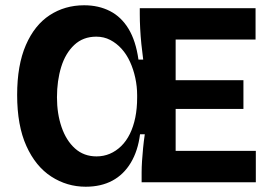

<svg xmlns="http://www.w3.org/2000/svg" viewBox="-20 -691 1026 728"><path d="M305 17Q234 17 174.5 -21.5Q115 -60 80 -137.5Q45 -215 45 -331Q45 -444 78 -520Q111 -596 168.5 -633.5Q226 -671 299 -671Q354 -671 397 -649Q440 -627 467.5 -581.5Q495 -536 505 -465H523Q519 -494 516 -524Q513 -554 511.5 -583Q510 -612 510 -638V-660H646V0H517V-37Q517 -57 518.5 -80Q520 -103 522.5 -129Q525 -155 529 -182H511Q503 -119 476 -74Q449 -29 406 -6Q363 17 305 17ZM574 0V-119H950V0ZM346 -98Q373 -98 396.5 -108Q420 -118 439.5 -137Q459 -156 472.5 -183.5Q486 -211 493 -245.5Q500 -280 500 -321V-330Q500 -363 493 -395.5Q486 -428 473 -456.5Q460 -485 441 -506Q422 -527 398 -539.5Q374 -552 345 -552Q295 -552 261.5 -520.5Q228 -489 212 -437Q196 -385 196 -322Q196 -260 213.5 -209Q231 -158 264.5 -128Q298 -98 346 -98ZM574 -278V-387H903V-278ZM574 -541V-660H949V-541Z"/></svg>

Font: Bricolage Grotesque 18pt
Style: Bold
Weight: 700
Designer: Mathieu Triay
Foundry: Atelier Triay
Version: Version 1.000;gftools[0.9.30]